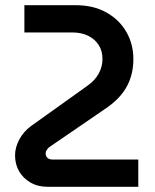

<svg xmlns="http://www.w3.org/2000/svg" viewBox="-20 -720 596 740"><path d="M164 0Q126 0 97.5 -16.5Q69 -33 53.5 -60Q38 -87 38 -121Q38 -152 54.5 -182.5Q71 -213 98 -233L319 -391Q347 -411 361 -437.5Q375 -464 375 -492Q375 -523 361 -545.5Q347 -568 321 -581.5Q295 -595 257 -595H74V-700H271Q340 -700 390 -672Q440 -644 467 -597Q494 -550 494 -492Q494 -434 469.5 -388Q445 -342 392 -305L170 -153Q165 -149 160.5 -142.5Q156 -136 156 -129Q156 -118 163 -111.5Q170 -105 184 -105H513V0Z"/></svg>

Font: MuseoModerno Thin Medium
Style: Regular
Weight: 500
Version: Version 1.003